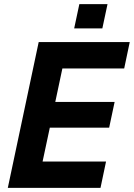

<svg xmlns="http://www.w3.org/2000/svg" viewBox="-20 -915 652 935"><path d="M18 0 168.4 -710H611.8L584.8 -581.6H283.8L249.2 -418.6H538.2L511.6 -293.4H222.6L187.4 -128.4H496.4L469.4 0ZM341.2 -776.6 366.4 -895H503.6L478.4 -776.6Z"/></svg>

Font: Geist Mono
Style: Italic
Weight: 400
Italic angle: -12°
Monospace: yes
Designer: Basement.studio, Andrés Briganti, Mateo Zaragoza
Foundry: Basement.studio, Vercel, Andrés Briganti, Guido Ferreyra, Mateo Zaragoza
Version: Version 1.500